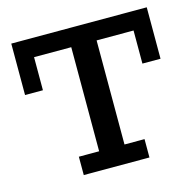

<svg xmlns="http://www.w3.org/2000/svg" viewBox="-90 -675 781 768"><g transform="rotate(-15 301.0 -291.5)"><path d="M165 0V-76H249V-507H95V-370H21V-583H582V-370H507V-507H354V-76H437V0Z"/></g></svg>

Font: Rokkitt Medium
Style: Regular
Weight: 500
Version: Version 3.103